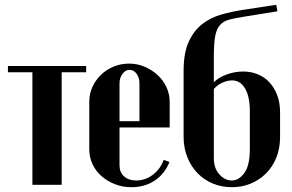

<svg xmlns="http://www.w3.org/2000/svg" viewBox="-20 -770 1217 800"><path d="M339 -469H237V0H115V-469H13V-495H339Z M352 -346Q352 -379 365 -407.5Q378 -436 400.5 -458Q423 -480 453.5 -492.5Q484 -505 518 -505Q552 -505 582.5 -492Q613 -479 636.5 -457.5Q660 -436 673.5 -407Q687 -378 687 -346V-239H478V-81Q478 -52 497 -35Q516 -18 548 -18Q585 -18 616.5 -41.5Q648 -65 662 -104L686 -95Q666 -45 624.5 -17.5Q583 10 528 10Q491 10 459 -2.5Q427 -15 403 -36Q379 -57 365.5 -86Q352 -115 352 -148ZM561 -265V-423Q561 -447 549 -463Q537 -479 520 -479Q503 -479 490.5 -462.5Q478 -446 478 -423V-265Z M745 -200V-475Q745 -550 766.5 -596.5Q788 -643 823 -670Q858 -697 902.5 -709.5Q947 -722 993 -729L1131 -750L1136 -723L1000 -701Q961 -695 936 -688.5Q911 -682 896.5 -665.5Q882 -649 876.5 -618.5Q871 -588 871 -534V-427Q890 -447 924 -459.5Q958 -472 993 -472Q1026 -472 1054 -460.5Q1082 -449 1102.5 -427Q1123 -405 1135 -373.5Q1147 -342 1147 -302V-200Q1147 -152 1131.5 -113.5Q1116 -75 1088.5 -47.5Q1061 -20 1024.5 -5Q988 10 946 10Q904 10 867.5 -5Q831 -20 804 -47.5Q777 -75 761 -114Q745 -153 745 -200ZM871 -399V-110Q871 -69 894 -43.5Q917 -18 946 -18Q975 -18 998 -49Q1021 -80 1021 -150V-306Q1021 -341 1015 -365.5Q1009 -390 998.5 -405.5Q988 -421 975 -428Q962 -435 947 -435Q928 -435 906.5 -425.5Q885 -416 871 -399Z"/></svg>

Font: Moniqa Black Heading
Style: Regular
Weight: 900
Designer: Rajesh Rajput
Foundry: Rajesh Rajput
Version: Version 1.000